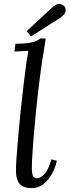

<svg xmlns="http://www.w3.org/2000/svg" viewBox="-20 -952 356 983"><path d="M214 -755Q211 -730 205.5 -699Q200 -668 195.5 -638Q191 -608 188 -585Q182 -543 176 -489.5Q170 -436 164 -378.5Q158 -321 153.5 -266Q149 -211 146 -165.5Q143 -120 143 -91Q143 -72 147 -55.5Q151 -39 170 -39Q187 -39 207.5 -60.5Q228 -82 243 -136L271 -129Q268 -112 258.5 -88Q249 -64 233 -41.5Q217 -19 194.5 -4Q172 11 142 11Q101 11 82 -9.5Q63 -30 62 -70Q61 -95 64.5 -144Q68 -193 73.5 -255.5Q79 -318 86 -386.5Q93 -455 101 -520Q109 -585 116 -638Q121 -665 122.5 -673.5Q124 -682 125 -692Q107 -691 89.5 -690Q72 -689 54 -688L59 -728Q103 -728 127.5 -732Q152 -736 165 -742Q178 -748 186 -755ZM138 -765 117 -793 244 -911Q263 -929 276.5 -931Q290 -933 298.5 -928Q307 -923 309 -920Q313 -916 315.5 -906.5Q318 -897 312 -884.5Q306 -872 284 -858Z"/></svg>

Font: Lora
Style: Italic
Weight: 400
Italic angle: -3°
Designer: Olga Karpushina, Alexei Vanyashin (Cyrillic)
Foundry: Cyreal
Version: Version 3.008